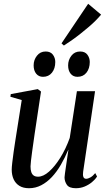

<svg xmlns="http://www.w3.org/2000/svg" viewBox="-20 -985 555 1016"><path d="M133.5 11Q103 11 82.8 -1.5Q62.5 -14 52.2 -36.2Q42 -58.5 42 -88Q42 -100 45 -125.8Q48 -151.5 52.2 -181.5Q56.5 -211.5 60.5 -236.8Q64.5 -262 66 -272L95 -455.5L35 -473L37 -487L180 -513.5L197 -500.5L163 -274.5Q161 -258.5 157.2 -233.5Q153.5 -208.5 150 -182.5Q146.5 -156.5 144 -135Q141.5 -113.5 141.5 -104.5Q141.5 -86.5 145.5 -74.5Q149.5 -62.5 158.2 -56.2Q167 -50 181.5 -50Q209 -50 239.5 -77Q270 -104 299 -150.2Q328 -196.5 349 -255L387 -502.5H483L420 -76.5Q417.5 -59.5 421 -49.2Q424.5 -39 436 -39Q445.5 -39 458.5 -46.2Q471.5 -53.5 484 -69L493.5 -51Q483.5 -35 466.5 -21Q449.5 -7 428 2Q406.5 11 381.5 11Q346 11 333.8 -7.2Q321.5 -25.5 321.5 -46.5Q321.5 -51 323.8 -67.8Q326 -84.5 329.5 -107.2Q333 -130 336.2 -152.8Q339.5 -175.5 342 -192H341Q323.5 -150 302 -113Q280.5 -76 254.5 -48.2Q228.5 -20.5 198.2 -4.8Q168 11 133.5 11ZM207.5 -578.5Q185 -578.5 171.5 -595Q158 -611.5 158 -639Q158 -668 175.5 -690.2Q193 -712.5 221.5 -712.5Q247.5 -712.5 260 -695.5Q272.5 -678.5 272.5 -657Q272.5 -622.5 255 -600.5Q237.5 -578.5 207.5 -578.5ZM390 -578.5Q367 -578.5 353.8 -595Q340.5 -611.5 340.5 -639Q340.5 -668 357.8 -690.2Q375 -712.5 404 -712.5Q430 -712.5 442.5 -695.5Q455 -678.5 455 -657Q455 -622.5 437.5 -600.5Q420 -578.5 390 -578.5ZM305.5 -755.5 446.5 -965 515 -907.5Q501.5 -891.5 484.5 -874.5Q467.5 -857.5 447.2 -840.5Q427 -823.5 405.8 -806.5Q384.5 -789.5 362.2 -773.8Q340 -758 318 -744Z"/></svg>

Font: Merriweather 144pt
Style: Italic
Weight: 400
Italic angle: -7.8°
Version: Version 2.101